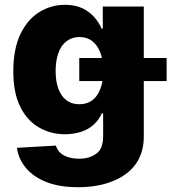

<svg xmlns="http://www.w3.org/2000/svg" viewBox="-20 -573 722 809"><path d="M309.1 215.8Q230.5 215.8 176.3 194.3Q120.6 172.4 89.4 134.8Q57.6 96.7 51.3 49.8L215.3 40.5Q220.7 57.6 232.9 69.8Q245.1 82 266.1 88.9Q287.6 95.7 314 95.7Q357.4 95.7 386.2 74.2Q414.6 53.7 414.6 0.5V-95.2H408.7Q398.4 -70.8 377.4 -50.3Q356.4 -29.8 325.7 -19Q292 -7.3 254.4 -7.3Q194.3 -7.3 145 -35.6Q94.7 -64 65.9 -122.1Q36.1 -180.2 36.1 -273.4Q36.1 -367.2 66.9 -431.2Q97.2 -492.7 147 -522.9Q196.3 -552.7 253.4 -552.7Q296.9 -552.7 327.6 -538.1Q357.4 -523.4 377.9 -500Q397.9 -477.1 408.2 -452.1H413.1V-545.4H585.9V2Q585.9 71.3 551.3 119.1Q517.1 166 453.6 190.9Q391.6 215.8 309.1 215.8ZM314.5 -133.8Q346.2 -133.8 368.7 -150.4Q390.1 -166 402.8 -198.7Q415 -229.5 415 -273.4Q415 -317.9 403.3 -350.1Q390.6 -382.8 369.1 -399.4Q346.7 -417 314.5 -417Q283.2 -417 259.8 -398.9Q236.8 -381.3 226.1 -349.6Q214.4 -317.4 214.4 -273.4Q214.4 -230 226.1 -198.7Q237.8 -167 260.3 -150.4Q281.7 -133.8 314.5 -133.8ZM682.1 -231.4H314V-328.6H682.1Z"/></svg>

Font: My Font
Style: Regular
Weight: 500
Designer: Rasmus Andersson
Foundry: rsms
Version: Version 0.001